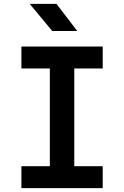

<svg xmlns="http://www.w3.org/2000/svg" viewBox="-20 -970 640 990"><path d="M90.4 0V-113H237V-617H90.4V-730H509.6V-617H363V-113H509.6V0ZM249.4 -810 133.3 -950H271.3L378.4 -810Z"/></svg>

Font: Atlassian Mono
Style: Regular
Weight: 400
Monospace: yes
Designer: Philipp Nurullin, Konstantin Bulenkov
Foundry: Modifications by Atlassian Pty Ltd, manufactured by JetBrains
Version: Version 2.304